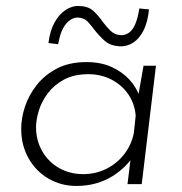

<svg xmlns="http://www.w3.org/2000/svg" viewBox="-20 -608 601 634"><path d="M232 6Q182 6 140.5 -18Q99 -42 74.5 -85Q50 -128 50 -183Q50 -218 62.5 -256Q75 -294 101.5 -327.5Q128 -361 168.5 -382Q209 -403 266 -403Q312 -403 347 -387.5Q382 -372 406.5 -346Q431 -320 442 -286L433 -272L454 -391H495L448 0H401L415 -114L422 -96Q412 -78 393.5 -59.5Q375 -41 351 -26Q327 -11 297 -2.5Q267 6 232 6ZM255 -33Q295 -33 330 -50Q365 -67 389.5 -98Q414 -129 422 -169L428 -226Q425 -265 404 -296Q383 -327 348.5 -345Q314 -363 272 -363Q224 -363 191 -345Q158 -327 137.5 -299.5Q117 -272 108 -242Q99 -212 99 -188Q99 -145 119 -109.5Q139 -74 174.5 -53.5Q210 -33 255 -33ZM375 -455Q344 -457 326 -473Q308 -489 293 -508Q282 -523 270 -536Q258 -549 238 -550Q226 -551 212.5 -542.5Q199 -534 188.5 -515Q178 -496 172 -462L140 -466Q145 -507 160.5 -534.5Q176 -562 198 -576Q220 -590 244 -588Q273 -587 290 -570.5Q307 -554 320 -535Q332 -519 345.5 -506Q359 -493 378 -492Q392 -491 404.5 -499Q417 -507 426 -527Q435 -547 440 -580L472 -577Q468 -535 454 -507.5Q440 -480 419.5 -467Q399 -454 375 -455Z"/></svg>

Font: Josefin Sans Thin Light
Style: Italic
Weight: 300
Italic angle: -7°
Version: Version 2.000